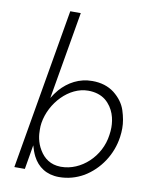

<svg xmlns="http://www.w3.org/2000/svg" viewBox="-88 -844 717 918"><g transform="rotate(10 271.0 -385.0)"><path d="M229 -780H178L44 0H95L115 -118C120 -100 126 -83 134 -67C158 -20 201 10 262 10C305 10 344 -1 381 -22C453 -65 505 -142 517 -230C519 -244 520 -258 520 -272C520 -299 515 -327 505 -358C495 -388 476 -414 447 -437C418 -459 383 -470 340 -470C277 -470 225 -441 186 -397C175 -384 165 -370 156 -355ZM465 -230C451 -123 360 -40 264 -40C263 -40 261 -40 260 -40C213 -41 180 -64 158 -101C136 -137 133 -173 133 -197C133 -208 133 -219 135 -230C151 -330 236 -421 329 -421C363 -421 391 -412 413 -395C457 -359 468 -307 468 -267C468 -255 467 -243 465 -230Z"/></g></svg>

Font: Jost Light
Style: Italic
Weight: 300
Italic angle: -5°
Version: Version 3.710